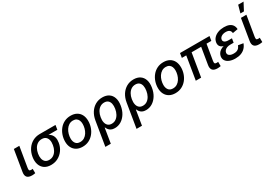

<svg xmlns="http://www.w3.org/2000/svg" viewBox="49 -1899 4625 3247"><g transform="rotate(-30 2362.0 -275.5)"><path d="M161.6 2.9Q91.3 2.9 63.2 -29.8Q35.2 -62.5 45.9 -127L113.8 -539.1H220.7L155.3 -146Q149.9 -113.3 157 -99.9Q164.1 -86.4 190.9 -86.4Q202.1 -86.4 209.2 -87.2Q216.3 -87.9 221.7 -89.4L222.7 -4.4Q212.4 -2 196.3 0.5Q180.2 2.9 161.6 2.9Z M527.8 11.2Q451.2 11.2 400.1 -23.4Q349.1 -58.1 328.1 -120.6Q307.1 -183.1 320.3 -265.6Q334.5 -348.1 376 -409.7Q417.5 -471.2 480 -505.1Q542.5 -539.1 618.7 -539.1H927.2L913.1 -452.6H683.6L604.5 -448.7Q556.2 -448.7 519.8 -424.8Q483.4 -400.9 460.4 -359.6Q437.5 -318.4 428.7 -266.1Q419.9 -214.4 428.7 -171.9Q437.5 -129.4 465.6 -104.2Q493.7 -79.1 542 -79.1Q590.3 -79.1 627 -104Q663.6 -128.9 687 -171.1Q710.4 -213.4 718.8 -266.1Q728 -318.8 718.5 -360.1Q709 -401.4 680.9 -425Q652.8 -448.7 604.5 -448.7L609.4 -479.5Q664.6 -479.5 708.5 -465.6Q752.4 -451.7 781.7 -423.3Q811 -395 822.5 -352.1Q834 -309.1 824.2 -250.5Q812 -175.3 770.5 -116Q729 -56.6 666.5 -22.7Q604 11.2 527.8 11.2Z M1143.6 11.2Q1075.7 11.2 1027.1 -16.4Q978.5 -43.9 952.4 -94.2Q926.3 -144.5 926.3 -211.4Q926.3 -276.4 946.8 -336.4Q967.3 -396.5 1005.9 -444.1Q1044.4 -491.7 1099.6 -519.3Q1154.8 -546.9 1223.6 -546.9Q1291.5 -546.9 1340.3 -519.5Q1389.2 -492.2 1415 -441.7Q1440.9 -391.1 1440.9 -323.2Q1440.9 -258.3 1420.4 -198.2Q1399.9 -138.2 1360.8 -90.8Q1321.8 -43.5 1266.8 -16.1Q1211.9 11.2 1143.6 11.2ZM1146.5 -79.1Q1193.4 -79.1 1228.5 -101.3Q1263.7 -123.5 1287.1 -159.9Q1310.5 -196.3 1322.3 -239.5Q1334 -282.7 1334 -323.7Q1334 -362.8 1321.8 -392.6Q1309.6 -422.4 1284.2 -439.5Q1258.8 -456.5 1219.7 -456.5Q1173.8 -456.5 1138.9 -434.3Q1104 -412.1 1080.3 -375.7Q1056.6 -339.4 1044.7 -296.1Q1032.7 -252.9 1032.7 -210.9Q1032.7 -153.3 1060.5 -116.2Q1088.4 -79.1 1146.5 -79.1Z M1471.7 204.1 1549.3 -266.1Q1563.5 -351.6 1604.2 -414.6Q1645 -477.5 1706.3 -512.2Q1767.6 -546.9 1843.3 -546.9Q1918 -546.9 1968 -513.4Q2018.1 -480 2038.8 -418.2Q2059.6 -356.4 2045.9 -271Q2032.2 -185.1 1992.7 -121.8Q1953.1 -58.6 1896.2 -23.9Q1839.4 10.7 1772.5 10.7Q1726.6 10.7 1698.2 -4.4Q1669.9 -19.5 1654.3 -41.3Q1638.7 -63 1630.4 -83.5H1625L1578.1 204.1ZM1763.7 -80.1Q1810.1 -80.1 1845.7 -104.5Q1881.3 -128.9 1905 -171.9Q1928.7 -214.8 1937.5 -270Q1946.3 -324.7 1937.5 -366.5Q1928.7 -408.2 1901.6 -432.1Q1874.5 -456.1 1828.1 -456.1Q1782.7 -456.1 1746.8 -432.9Q1710.9 -409.7 1687 -367.9Q1663.1 -326.2 1653.8 -270.5Q1644 -213.9 1653.8 -170.9Q1663.6 -127.9 1691.4 -104Q1719.2 -80.1 1763.7 -80.1Z M2080.6 204.1 2158.2 -266.1Q2172.4 -351.6 2213.1 -414.6Q2253.9 -477.5 2315.2 -512.2Q2376.5 -546.9 2452.1 -546.9Q2526.9 -546.9 2576.9 -513.4Q2627 -480 2647.7 -418.2Q2668.5 -356.4 2654.8 -271Q2641.1 -185.1 2601.6 -121.8Q2562 -58.6 2505.1 -23.9Q2448.2 10.7 2381.3 10.7Q2335.4 10.7 2307.1 -4.4Q2278.8 -19.5 2263.2 -41.3Q2247.6 -63 2239.3 -83.5H2233.9L2187 204.1ZM2372.6 -80.1Q2418.9 -80.1 2454.6 -104.5Q2490.2 -128.9 2513.9 -171.9Q2537.6 -214.8 2546.4 -270Q2555.2 -324.7 2546.4 -366.5Q2537.6 -408.2 2510.5 -432.1Q2483.4 -456.1 2437 -456.1Q2391.6 -456.1 2355.7 -432.9Q2319.8 -409.7 2295.9 -367.9Q2272 -326.2 2262.7 -270.5Q2252.9 -213.9 2262.7 -170.9Q2272.5 -127.9 2300.3 -104Q2328.1 -80.1 2372.6 -80.1Z M2955.6 11.2Q2887.7 11.2 2839.1 -16.4Q2790.5 -43.9 2764.4 -94.2Q2738.3 -144.5 2738.3 -211.4Q2738.3 -276.4 2758.8 -336.4Q2779.3 -396.5 2817.9 -444.1Q2856.4 -491.7 2911.6 -519.3Q2966.8 -546.9 3035.6 -546.9Q3103.5 -546.9 3152.3 -519.5Q3201.2 -492.2 3227.1 -441.7Q3252.9 -391.1 3252.9 -323.2Q3252.9 -258.3 3232.4 -198.2Q3211.9 -138.2 3172.9 -90.8Q3133.8 -43.5 3078.9 -16.1Q3023.9 11.2 2955.6 11.2ZM2958.5 -79.1Q3005.4 -79.1 3040.5 -101.3Q3075.7 -123.5 3099.1 -159.9Q3122.6 -196.3 3134.3 -239.5Q3146 -282.7 3146 -323.7Q3146 -362.8 3133.8 -392.6Q3121.6 -422.4 3096.2 -439.5Q3070.8 -456.5 3031.7 -456.5Q2985.8 -456.5 2950.9 -434.3Q2916 -412.1 2892.3 -375.7Q2868.7 -339.4 2856.7 -296.1Q2844.7 -252.9 2844.7 -210.9Q2844.7 -153.3 2872.6 -116.2Q2900.4 -79.1 2958.5 -79.1Z M3781.7 2.9Q3711.9 2.9 3684.3 -30.3Q3656.7 -63.5 3667.5 -127L3731 -511.2H3835.9L3774.9 -145.5Q3769.5 -113.3 3776.9 -99.4Q3784.2 -85.4 3811 -85.4Q3822.8 -85.4 3829.8 -86.2Q3836.9 -86.9 3842.8 -88.4L3843.8 -4.4Q3833.5 -2 3816.9 0.5Q3800.3 2.9 3781.7 2.9ZM3355.5 0 3439.9 -511.2H3544.4L3460 0ZM3344.2 -452.1 3358.4 -539.1H3934.6L3919.9 -452.1Z M4127 10.3Q4062 10.3 4014.2 -9Q3966.3 -28.3 3942.6 -63.5Q3918.9 -98.6 3926.8 -147Q3931.6 -173.8 3946.8 -198.5Q3961.9 -223.1 3989.5 -242.4Q4017.1 -261.7 4059.1 -272.9Q4101.1 -284.2 4159.2 -284.2H4238.8L4231.4 -236.8H4165Q4129.4 -236.8 4101.8 -226.6Q4074.2 -216.3 4057.4 -198Q4040.5 -179.7 4036.1 -155.8Q4030.3 -120.1 4059.1 -98.4Q4087.9 -76.7 4144 -76.7Q4180.7 -76.7 4205.6 -86.7Q4230.5 -96.7 4246.6 -115.7Q4262.7 -134.8 4272.9 -162.6L4371.1 -146.5Q4354 -97.2 4320.8 -62Q4287.6 -26.9 4239 -8.3Q4190.4 10.3 4127 10.3ZM4156.7 -259.3Q4100.6 -259.3 4063.7 -269.3Q4026.9 -279.3 4006.3 -297.1Q3985.8 -314.9 3979.5 -338.6Q3973.1 -362.3 3977.5 -389.2Q3985.8 -439 4019.5 -474.1Q4053.2 -509.3 4104.7 -528.1Q4156.2 -546.9 4218.8 -546.9Q4279.8 -546.9 4320.1 -529.5Q4360.4 -512.2 4381.3 -479.7Q4402.3 -447.3 4404.3 -402.3L4301.8 -384.3Q4299.8 -419.9 4276.4 -440.4Q4252.9 -460.9 4204.6 -460.9Q4154.8 -460.9 4120.8 -439.5Q4086.9 -418 4082 -383.8Q4077.6 -353 4102.3 -334.5Q4127 -315.9 4179.2 -315.9H4244.1L4234.9 -259.3Z M4595.7 2.9Q4525.4 2.9 4497.3 -29.8Q4469.2 -62.5 4480 -127L4547.9 -539.1H4654.8L4589.4 -146Q4584 -113.3 4591.1 -99.9Q4598.1 -86.4 4625 -86.4Q4636.2 -86.4 4643.3 -87.2Q4650.4 -87.9 4655.8 -89.4L4656.7 -4.4Q4646.5 -2 4630.4 0.5Q4614.3 2.9 4595.7 2.9ZM4578.1 -608.4 4619.1 -755.4H4724.1L4647 -608.4Z"/></g></svg>

Font: Inter 18pt Medium
Style: Italic
Weight: 500
Italic angle: -9.3988°
Designer: Rasmus Andersson
Foundry: rsms
Version: Version 4.001;git-66647c0bb